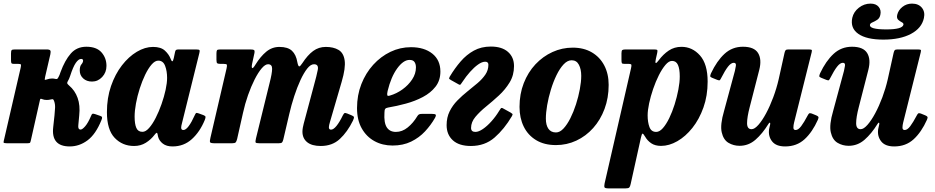

<svg xmlns="http://www.w3.org/2000/svg" viewBox="-30 -794 5183 1064"><path d="M532 -128Q500.5 -50 455 -16.2Q409.5 17.5 356.5 17.5Q252 17.5 265 -90.5L272 -155Q274.5 -177.5 275.2 -197.2Q276 -217 270 -233.5Q267 -242.5 263.5 -243.8Q260 -245 252.5 -243Q240.5 -240 229 -240Q215 -240 204 -244.5Q197 -247.5 194.8 -246.5Q192.5 -245.5 191 -238L141.5 -18.5Q139 -7 136.8 -3.5Q134.5 0 120.5 0H9.5Q-10 0 -10.2 -4.8Q-10.5 -9.5 -6.5 -24.5L84.5 -418.5Q87.5 -432 86 -436Q84.5 -440 71 -440H47Q36 -440 33.5 -444Q31 -448 31 -460V-497.5Q31 -512 34.5 -516Q38 -520 52.5 -520H228.5Q244.5 -520 248.5 -514.5Q252.5 -509 249 -493L220.5 -370Q218 -358 217.8 -353.8Q217.5 -349.5 227 -353Q235.5 -356 243.2 -357.5Q251 -359 258.5 -359Q267 -359 275.5 -357Q282.5 -355.5 285.8 -356.2Q289 -357 294 -366.5Q297.5 -372 300 -379Q302.5 -386 305.5 -394.5Q329.5 -460 362.5 -497.5Q395.5 -535 448.5 -535Q505 -535 532.5 -503.8Q560 -472.5 560 -429Q560 -392.5 536.2 -367.2Q512.5 -342 480 -342Q450 -342 431 -359.5Q412 -377 412 -403Q412 -427 421 -437.2Q430 -447.5 430.5 -457.5Q430.5 -467.5 419.5 -467.5Q405.5 -467.5 390.2 -445.8Q375 -424 358.5 -372.5Q356 -364 352.5 -356.8Q349 -349.5 345.5 -343.5Q341 -335.5 342.8 -331.5Q344.5 -327.5 353 -320Q385.5 -292.5 400.2 -251.2Q415 -210 409 -154.5L404 -100.5Q401 -76 417 -76Q426 -76 442 -94.2Q458 -112.5 474.5 -151.5Q478.5 -162 482.5 -163.5Q486.5 -165 497.5 -161.5L525 -152Q534 -149 535.5 -144.5Q537 -140 532 -128Z M1105 -129.5Q1078 -63.5 1033.2 -23Q988.5 17.5 926 17.5Q892.5 17.5 872.5 2Q852.5 -13.5 846.5 -35Q845 -41.5 844.2 -45.2Q843.5 -49 843 -52Q841 -59 837.5 -57.8Q834 -56.5 827 -47.5Q806.5 -20.5 778 -2.8Q749.5 15 713 15Q648.5 15 605.5 -30Q562.5 -75 562.5 -172.5Q562.5 -251 585.2 -317Q608 -383 645.5 -431.5Q683 -480 728.2 -507Q773.5 -534 818 -534Q861.5 -534 883.8 -513.5Q906 -493 915.5 -468.5Q920 -455.5 924.5 -454.5Q929 -453.5 933 -472L940 -505.5Q941.5 -513.5 945.2 -516.8Q949 -520 959.5 -520H1056.5Q1073 -520 1075.5 -516Q1078 -512 1074.5 -499L977.5 -107.5Q976 -103 975 -96.8Q974 -90.5 974 -86.5Q974 -73.5 986 -73.5Q999.5 -73.5 1015.5 -94.8Q1031.5 -116 1049 -155Q1053.5 -165.5 1056.8 -167.5Q1060 -169.5 1071.5 -165.5L1097.5 -156Q1107.5 -152 1108.8 -147.2Q1110 -142.5 1105 -129.5ZM896 -362.5Q896 -400 885 -429Q874 -458 847 -458Q829 -458 810.2 -436.5Q791.5 -415 774.5 -379.8Q757.5 -344.5 744.2 -303Q731 -261.5 723.5 -220.8Q716 -180 716 -147.5Q716 -107 725.5 -85.2Q735 -63.5 759 -63.5Q777 -63 796.2 -84.8Q815.5 -106.5 833.2 -141.5Q851 -176.5 865.2 -217.2Q879.5 -258 887.8 -296.2Q896 -334.5 896 -362.5Z M1190.5 -520H1355Q1371.5 -520 1377 -517.2Q1382.5 -514.5 1380 -500L1367 -440Q1363 -419.5 1367.8 -416.8Q1372.5 -414 1386 -436.5Q1413.5 -481 1445.5 -507.5Q1477.5 -534 1518.5 -534Q1565 -534 1588 -512.5Q1611 -491 1618 -448.5Q1622.5 -426.5 1628 -426Q1633.5 -425.5 1645.5 -444Q1674.5 -488.5 1705.2 -511.2Q1736 -534 1775.5 -534Q1818 -534 1846 -517.5Q1874 -501 1880 -459.2Q1886 -417.5 1863.5 -341L1798.5 -118Q1796 -110.5 1794.2 -101.5Q1792.5 -92.5 1792.5 -89Q1792.5 -75.5 1804.5 -75.5Q1818 -75.5 1835 -96.5Q1852 -117.5 1869.5 -154Q1875 -164.5 1878.8 -167Q1882.5 -169.5 1894 -165L1916 -156Q1929.5 -150.5 1931.2 -145.8Q1933 -141 1926 -125.5Q1895 -62.5 1853.2 -23.8Q1811.5 15 1747.5 15Q1698 15 1672 -6.2Q1646 -27.5 1646 -64.5Q1646 -74.5 1648.2 -86.8Q1650.5 -99 1653 -108.5L1709.5 -320Q1725 -375.5 1731 -406.8Q1737 -438 1710 -438Q1691.5 -438 1672.5 -414Q1653.5 -390 1635 -350Q1616.5 -310 1600.5 -261Q1584.5 -212 1573 -162L1540 -21Q1537 -9 1532.8 -4.5Q1528.5 0 1513.5 0H1409Q1388.5 0 1386.5 -4.8Q1384.5 -9.5 1388.5 -27L1464 -334Q1477.5 -386 1478 -412Q1478.5 -438 1455.5 -438Q1439.5 -438 1420 -415Q1400.5 -392 1381 -353.5Q1361.5 -315 1344.5 -266.8Q1327.5 -218.5 1316.5 -168L1284 -23.5Q1280.5 -10 1276 -5Q1271.5 0 1255 0H1161.5Q1137 0 1134.2 -5.8Q1131.5 -11.5 1136 -30L1225.5 -414.5Q1229 -430.5 1227.2 -435.2Q1225.5 -440 1209 -440H1193Q1178.5 -440 1174 -443.2Q1169.5 -446.5 1169.5 -463V-496Q1169.5 -511 1172.5 -515.5Q1175.5 -520 1190.5 -520Z M1948.5 -195Q1948.5 -266.5 1972.5 -327.8Q1996.5 -389 2038.2 -435Q2080 -481 2133.8 -506.8Q2187.5 -532.5 2247.5 -532.5Q2321 -532.5 2365.8 -496.8Q2410.5 -461 2410.5 -397.5Q2410.5 -348.5 2383.8 -314Q2357 -279.5 2313.5 -256.5Q2270 -233.5 2219.2 -219.8Q2168.5 -206 2120.5 -198Q2108.5 -196 2104.5 -190.2Q2100.5 -184.5 2100.5 -169Q2097 -113.5 2113.5 -88.2Q2130 -63 2164 -63Q2199 -63 2229.5 -87.8Q2260 -112.5 2282.5 -150Q2287 -157.5 2292.2 -160.2Q2297.5 -163 2310.5 -163H2362.5Q2380.5 -163 2384.2 -158.8Q2388 -154.5 2380.5 -140.5Q2358 -101 2325.5 -66Q2293 -31 2248.2 -9.2Q2203.5 12.5 2145.5 12.5Q2089.5 12.5 2045 -12Q2000.5 -36.5 1974.5 -82.8Q1948.5 -129 1948.5 -195ZM2131 -264.5Q2167.5 -275 2200.2 -298.5Q2233 -322 2254 -353.8Q2275 -385.5 2275 -420.5Q2275 -438.5 2267.2 -450.2Q2259.5 -462 2239.5 -462Q2205.5 -462 2171.2 -415Q2137 -368 2118 -289.5Q2114.5 -273.5 2116 -266.8Q2117.5 -260 2131 -264.5Z M2580.5 -85Q2580.5 -63 2604.5 -63Q2622.5 -63 2646 -79Q2669.5 -95 2693.2 -121.5Q2717 -148 2735.5 -178.5Q2741.5 -188.5 2745.2 -193.2Q2749 -198 2756.5 -194L2800 -170Q2806 -166.5 2809.2 -163.2Q2812.5 -160 2807 -150.5Q2764.5 -78.5 2710.8 -31.8Q2657 15 2579.5 15Q2514 15 2479.5 -16.5Q2445 -48 2445 -100.5Q2445 -143 2461.5 -176.5Q2478 -210 2504.5 -237Q2531 -264 2560.5 -287.5Q2590 -311 2616.5 -333.5Q2643 -356 2659.8 -380.8Q2676.5 -405.5 2676.5 -435Q2676.5 -452 2659 -452Q2641 -452 2619 -436.2Q2597 -420.5 2574.8 -395.5Q2552.5 -370.5 2533.5 -341.5Q2527 -331.5 2523.2 -326.8Q2519.5 -322 2512.5 -326L2469.5 -350Q2463 -353.5 2460 -356.5Q2457 -359.5 2462.5 -369.5Q2490 -415.5 2522.5 -453.2Q2555 -491 2596 -513.5Q2637 -536 2690 -536Q2751.5 -536 2785 -506.5Q2818.5 -477 2818.5 -428Q2818.5 -377 2794.2 -337.2Q2770 -297.5 2734.8 -265Q2699.5 -232.5 2664 -203.8Q2628.5 -175 2604.5 -146.2Q2580.5 -117.5 2580.5 -85Z M2849 -201.5Q2849 -273 2872.5 -333.2Q2896 -393.5 2937.2 -437.5Q2978.5 -481.5 3031.8 -505.8Q3085 -530 3144 -530Q3205 -530 3249.8 -503.8Q3294.5 -477.5 3318.8 -431Q3343 -384.5 3343 -323.5Q3343 -251.5 3320.2 -190.5Q3297.5 -129.5 3257.2 -84.5Q3217 -39.5 3164 -14.8Q3111 10 3051 10Q2986 10 2940.8 -17.5Q2895.5 -45 2872.2 -92.8Q2849 -140.5 2849 -201.5ZM2995 -136.5Q2995 -100.5 3009.2 -80.2Q3023.5 -60 3051 -60Q3072.5 -60 3092.8 -81.8Q3113 -103.5 3130.8 -138.8Q3148.5 -174 3162 -216Q3175.5 -258 3183.2 -299.5Q3191 -341 3191 -374Q3191 -410.5 3178 -435.2Q3165 -460 3138 -460Q3114.5 -460 3093.2 -437.2Q3072 -414.5 3054 -377.5Q3036 -340.5 3022.8 -297Q3009.5 -253.5 3002.2 -211.2Q2995 -169 2995 -136.5Z M3437 -520H3594Q3608.5 -520 3611.8 -517Q3615 -514 3612 -500.5L3604.5 -467.5Q3595.5 -426 3620.5 -460Q3645 -493 3676 -513.8Q3707 -534.5 3746.5 -534.5Q3806.5 -534.5 3849 -486.8Q3891.5 -439 3891.5 -342Q3891.5 -263.5 3868.2 -198.2Q3845 -133 3807 -85.2Q3769 -37.5 3723.5 -11.5Q3678 14.5 3633.5 14.5Q3600.5 14.5 3579 0Q3557.5 -14.5 3544.5 -37.5Q3534.5 -54.5 3530.5 -53.5Q3526.5 -52.5 3522 -32L3465 225.5Q3462 240 3457.2 245Q3452.5 250 3436.5 250H3343Q3322.5 250 3320 244Q3317.5 238 3320.5 222.5L3467 -416Q3470 -429 3469 -434.5Q3468 -440 3453 -440H3431Q3418.5 -440 3416.2 -444.2Q3414 -448.5 3414 -463V-499Q3414 -513.5 3418.8 -516.8Q3423.5 -520 3437 -520ZM3559 -154.5Q3559 -117 3569 -90Q3579 -63 3606.5 -63Q3625 -63 3643.5 -84Q3662 -105 3678.8 -139.5Q3695.5 -174 3708.5 -215.2Q3721.5 -256.5 3729.2 -297.2Q3737 -338 3737 -370.5Q3737 -412 3727 -434.2Q3717 -456.5 3694 -456.5Q3676.5 -456.5 3657.8 -434.5Q3639 -412.5 3621.2 -377.2Q3603.5 -342 3589.5 -301Q3575.5 -260 3567.2 -221.2Q3559 -182.5 3559 -154.5Z M3910 -387.5Q3942.5 -456.5 3985.2 -495.8Q4028 -535 4087 -535Q4149.5 -535 4171 -500Q4192.5 -465 4177.5 -406.5L4124.5 -200Q4110 -144.5 4110 -111.2Q4110 -78 4135 -78Q4151.5 -78 4172.8 -102Q4194 -126 4215.5 -166Q4237 -206 4255.2 -255Q4273.5 -304 4285 -354L4317.5 -500.5Q4319.5 -509.5 4323 -514.8Q4326.5 -520 4338 -520H4449Q4463.5 -520 4467.2 -518Q4471 -516 4468 -504.5L4370.5 -114.5Q4367 -101 4366.8 -87.2Q4366.5 -73.5 4379 -73.5Q4394 -73.5 4410 -95Q4426 -116.5 4445 -152.5Q4449.5 -161.5 4453.5 -165Q4457.5 -168.5 4468 -165L4492.5 -155Q4502.5 -151 4505 -146.5Q4507.5 -142 4502.5 -130.5Q4472 -62 4428.5 -22.2Q4385 17.5 4321 17.5Q4270.5 17.5 4248.5 -10.8Q4226.5 -39 4232 -78L4238 -105Q4239.5 -113.5 4236 -114Q4232.5 -114.5 4228 -106.5Q4195 -53 4156.5 -19.5Q4118 14 4068.5 14Q4035 14 4007 -2.5Q3979 -19 3969.5 -60.8Q3960 -102.5 3982.5 -179L4042.5 -401Q4045.5 -412.5 4048 -429.2Q4050.5 -446 4036.5 -446Q4021 -446 4004.2 -424.5Q3987.5 -403 3967 -362.5Q3962.5 -353 3959 -350Q3955.5 -347 3944.5 -351.5L3916 -363Q3906 -367 3905.8 -371.8Q3905.5 -376.5 3910 -387.5Z M5024 -774Q5060 -774 5078.8 -751Q5097.5 -728 5090 -694Q5078 -638 5018.2 -606.2Q4958.5 -574.5 4865.5 -574.5Q4772.5 -574.5 4726.8 -606.2Q4681 -638 4693 -695Q4700.5 -728.5 4729.5 -751.2Q4758.5 -774 4794.5 -774Q4824.5 -774 4839.5 -755.8Q4854.5 -737.5 4848.5 -711.5Q4844.5 -693 4831.2 -684.2Q4818 -675.5 4805.2 -670.2Q4792.5 -665 4791 -657Q4785.5 -631 4882 -631Q4970.5 -631 4976.5 -657Q4978 -665.5 4967.8 -670.5Q4957.5 -675.5 4947.8 -684.2Q4938 -693 4942 -711.5Q4948 -737.5 4971 -755.8Q4994 -774 5024 -774ZM4514.5 -387.5Q4547 -456.5 4589.8 -495.8Q4632.5 -535 4691.5 -535Q4754 -535 4775.5 -500Q4797 -465 4782 -406.5L4729 -200Q4714.5 -144.5 4714.5 -111.2Q4714.5 -78 4739.5 -78Q4756 -78 4777.2 -102Q4798.5 -126 4820 -166Q4841.5 -206 4859.8 -255Q4878 -304 4889.5 -354L4922 -500.5Q4924 -509.5 4927.5 -514.8Q4931 -520 4942.5 -520H5053.5Q5068 -520 5071.8 -518Q5075.5 -516 5072.5 -504.5L4975 -114.5Q4971.5 -101 4971.2 -87.2Q4971 -73.5 4983.5 -73.5Q4998.5 -73.5 5014.5 -95Q5030.5 -116.5 5049.5 -152.5Q5054 -161.5 5058 -165Q5062 -168.5 5072.5 -165L5097 -155Q5107 -151 5109.5 -146.5Q5112 -142 5107 -130.5Q5076.5 -62 5033 -22.2Q4989.5 17.5 4925.5 17.5Q4875 17.5 4853 -10.8Q4831 -39 4836.5 -78L4842.5 -105Q4844 -113.5 4840.5 -114Q4837 -114.5 4832.5 -106.5Q4799.5 -53 4761 -19.5Q4722.5 14 4673 14Q4639.5 14 4611.5 -2.5Q4583.5 -19 4574 -60.8Q4564.5 -102.5 4587 -179L4647 -401Q4650 -412.5 4652.5 -429.2Q4655 -446 4641 -446Q4625.5 -446 4608.8 -424.5Q4592 -403 4571.5 -362.5Q4567 -353 4563.5 -350Q4560 -347 4549 -351.5L4520.5 -363Q4510.5 -367 4510.2 -371.8Q4510 -376.5 4514.5 -387.5Z"/></svg>

Font: Besley* Narrow
Style: Bold Italic
Weight: 700
Width: 4
Italic angle: -13°
Designer: Owen Earl
Foundry: indestructible type*
Version: Version 3.000; ttfautohint (v1.8.3)